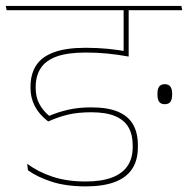

<svg xmlns="http://www.w3.org/2000/svg" viewBox="-35 -646 653 667"><path d="M537.5 -284Q551 -284 557 -292.2Q563 -300.5 563 -316.5V-321Q563 -336.5 557 -345Q551 -353.5 537.5 -353.5Q524 -353.5 518 -345.2Q512 -337 512 -321V-316.5Q512 -300.5 518 -292.2Q524 -284 537.5 -284ZM598 -610.5 595 -625.5H459.5L462.5 -610.5ZM328.5 -610.5H516L513 -625.5H325ZM411.5 -615.5H394.5V-487L411.5 -487.5ZM524 -610.5 521 -625.5H-15L-12 -610.5ZM394.5 -618V-460Q395.5 -458 397.5 -456.5Q399.5 -455 402 -453.8Q404.5 -452.5 407.2 -451.5Q410 -450.5 412 -449.5V-618ZM59.5 -77 62 -54.5Q95.5 -30.5 145.2 -14.5Q195 1.5 263 1.5Q323 1.5 363.2 -13.5Q403.5 -28.5 423.8 -58.8Q444 -89 444 -135V-142Q444 -183.5 427.8 -212.8Q411.5 -242 375.8 -257.5Q340 -273 282 -273Q237.5 -273 201.8 -264.8Q166 -256.5 136 -243.5Q114.5 -261 101.8 -284.8Q89 -308.5 89 -340V-343.5Q89 -382.5 106.5 -409.2Q124 -436 162.2 -449.8Q200.5 -463.5 263 -463.5Q301.5 -463.5 337.5 -460Q373.5 -456.5 412 -449.5V-466Q376 -473 339 -476.5Q302 -480 262.5 -480Q194 -480 151.8 -464.2Q109.5 -448.5 90.2 -418.2Q71 -388 71 -344V-339.5Q71 -306 86.2 -276.8Q101.5 -247.5 132.5 -224Q166.5 -239.5 201.2 -247.8Q236 -256 282 -256Q334 -256 365.8 -242.2Q397.5 -228.5 411.8 -203Q426 -177.5 426 -141.5V-135.5Q426 -96 407.8 -69.2Q389.5 -42.5 353.2 -29Q317 -15.5 262.5 -15.5Q198 -15.5 148 -32Q98 -48.5 59.5 -77Z"/></svg>

Font: Anek Devanagari Thin
Style: Regular
Weight: 250
Designer: Kailash Malviya (Devanagari) & Yesha Goshar (Latin)
Foundry: Ek Type
Version: Version 1.003